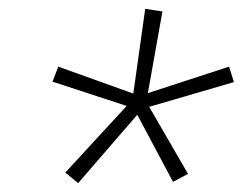

<svg xmlns="http://www.w3.org/2000/svg" viewBox="-20 -839 550 435"><path d="M157 -424 128 -448 267 -599 99 -654 112 -688 282 -627 309 -819 348 -813 315 -628 499 -688 510 -653 318 -597 406 -445 372 -427 291 -579Z"/></svg>

Font: Iosevka Extralight Oblique
Style: Regular
Weight: 200
Italic angle: -9°
Monospace: yes
Designer: Belleve Invis
Foundry: Belleve Invis
Version: Version 32.5.0; ttfautohint (v1.8.4)